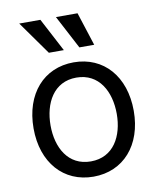

<svg xmlns="http://www.w3.org/2000/svg" viewBox="-88 -853 772 933"><g transform="rotate(-10 298.5 -386.5)"><path d="M298.3 11.4C446 11.4 545.5 -100.9 545.5 -269.9C545.5 -440.3 446 -552.6 298.3 -552.6C150.6 -552.6 51.1 -440.3 51.1 -269.9C51.1 -100.9 150.6 11.4 298.3 11.4ZM71 -784.1 188.2 -619.3H262.1L175.4 -784.1ZM134.9 -269.9C134.9 -379.3 186.1 -477.3 298.3 -477.3C410.5 -477.3 461.6 -379.3 461.6 -269.9C461.6 -160.5 410.5 -63.9 298.3 -63.9C186.1 -63.9 134.9 -160.5 134.9 -269.9ZM252.1 -784.1 338.8 -619.3H411.9L358.7 -784.1Z"/></g></svg>

Font: Magic Ui Pro
Style: Regular
Weight: 400
Designer: Stefan Endress, Andreas Faust
Version: Version 1.000;FEAKit 1.0